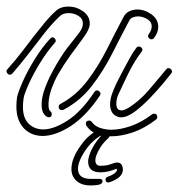

<svg xmlns="http://www.w3.org/2000/svg" viewBox="-30 -411 545 586"><path d="M119 -53Q112 -53 104.5 -62.5Q97 -72 97 -92Q97 -113 106 -138.5Q115 -164 128.5 -189.5Q142 -215 154.5 -234.5Q167 -254 174 -263Q189 -282 200 -296Q211 -310 213 -313Q223 -327 223 -339Q223 -354 209.5 -362.5Q196 -371 180 -371Q163 -371 154 -363Q140 -350 124.5 -332.5Q109 -315 92 -292Q74 -269 54 -243Q34 -217 8 -187Q5 -183 0 -183Q-5 -183 -8.5 -188.5Q-12 -194 -8 -199Q18 -228 38.5 -255Q59 -282 76 -304Q94 -327 109.5 -345.5Q125 -364 141 -378Q155 -391 179 -391Q203 -391 223.5 -376.5Q244 -362 244 -339Q244 -330 238 -317.5Q232 -305 210 -276Q156 -205 137 -164Q118 -123 118 -91Q118 -76 124 -71Q128 -68 128 -63Q128 -53 119 -53ZM159 -75Q149 -75 149 -85Q149 -91 155 -94Q203 -120 237 -165Q271 -210 297 -262Q323 -314 347 -359Q353 -371 364.5 -376.5Q376 -382 389 -382Q412 -382 432.5 -367Q453 -352 453 -329Q453 -312 440 -295Q437 -291 432 -291Q427 -291 423.5 -296Q420 -301 424 -307Q433 -319 433 -330Q433 -345 419 -353Q405 -361 391 -361Q383 -361 375.5 -358Q368 -355 365 -349Q340 -302 313 -248.5Q286 -195 250.5 -149Q215 -103 164 -76Q162 -75 159 -75ZM99 4Q63 3 41.5 -21Q20 -45 20 -86Q20 -93 20.5 -100Q21 -107 22 -114Q25 -129 39 -161Q53 -193 75.5 -229.5Q98 -266 123 -293Q126 -297 130 -297Q136 -297 139 -291Q142 -285 137 -280Q113 -253 92 -218.5Q71 -184 57.5 -154Q44 -124 42 -111Q41 -104 40.5 -97.5Q40 -91 40 -85Q40 -50 58 -33Q76 -16 102 -16Q134 -16 176 -43Q218 -70 258 -130Q261 -135 266 -135Q271 -135 275 -130Q279 -125 274 -118Q232 -56 185.5 -26Q139 4 99 4ZM340 -53Q334 -53 331 -54Q317 -59 311.5 -69Q306 -79 306 -92Q306 -109 313 -127.5Q320 -146 328.5 -163Q337 -180 342 -189Q353 -210 364.5 -231Q376 -252 386 -265Q389 -269 394 -269Q399 -269 403 -264Q407 -259 402 -253Q380 -224 363 -189.5Q346 -155 331 -122Q325 -109 325 -95Q325 -74 341 -74Q349 -74 364 -83Q398 -105 425 -137Q452 -169 477 -199Q480 -203 484 -203Q490 -203 493.5 -197.5Q497 -192 492 -186Q485 -177 467.5 -156Q450 -135 427 -111Q404 -87 381 -70Q358 -53 340 -53ZM310 5Q291 5 269 -1.5Q247 -8 234 -27Q232 -31 232 -33Q232 -43 242 -43Q247 -43 250 -39Q259 -26 276 -20.5Q293 -15 310 -15Q336 -15 368.5 -26Q401 -37 434 -62Q436 -64 440 -64Q450 -64 450 -54Q450 -49 446 -46Q411 -19 375.5 -7Q340 5 310 5ZM247 155Q219 155 203.5 141Q188 127 188 105Q188 71 218 31Q231 12 250 -2.5Q269 -17 280 -17Q307 -17 307 -3Q307 4 300 11Q285 25 276.5 38.5Q268 52 263 66Q262 70 261.5 73Q261 76 261 78Q261 95 277 95Q298 95 314 88Q322 85 327 85Q337 85 341 91.5Q345 98 345 107Q345 131 305 145L301 146Q292 146 292 137Q292 131 300 128Q314 123 321.5 116.5Q329 110 326 104Q299 115 277 115Q239 115 239 82Q239 74 242 65Q252 33 279 3Q273 4 258.5 16.5Q244 29 234 43Q208 80 208 104Q208 135 247 135H273Q283 135 283 142Q283 150 271 153Q265 154 259 154.5Q253 155 247 155Z"/></svg>

Font: Neonderthaw
Style: Regular
Weight: 400
Designer: Robert E. Leuschke
Foundry: Robert E. Leuschke
Version: Version 1.010; ttfautohint (v1.8.3)